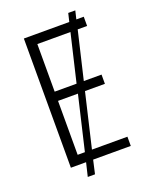

<svg xmlns="http://www.w3.org/2000/svg" viewBox="-154 -841 780 997"><g transform="rotate(-20 236.0 -342.5)"><path d="M367 -663 305 -400H403V-349H293L223 -51H419V0H211L194 75H154L172 0H88V-714H339L350 -760H389L378 -714H419V-663ZM327 -663H144V-400H265ZM254 -349H144V-51H184Z"/></g></svg>

Font: Noto Sans UI NarrowLight
Style: Regular
Weight: 300
Width: 4
Designer: Monotype Design Team
Foundry: Monotype Imaging Inc.
Version: Version 1.001